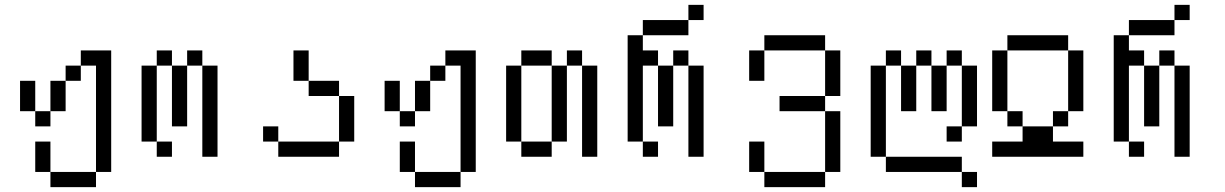

<svg xmlns="http://www.w3.org/2000/svg" viewBox="-20 -645 5040 790"><path d="M437.5 62.5H375V-375H312.5V-437.5H437.5ZM62.5 -312.5H125V-187.5H62.5ZM125 -62.5H187.5V62.5H125ZM125 -187.5H187.5V-125H125ZM187.5 62.5H375V125H187.5ZM187.5 -312.5H250V-187.5H187.5ZM250 -375H312.5V-312.5H250Z M687.5 -375H625V-437.5H687.5ZM562.5 -375H625V-62.5H562.5ZM625 -62.5H687.5V0H625ZM687.5 -375H750V-125H687.5ZM750 -437.5H812.5V-375H750ZM812.5 -375H875V0H812.5Z M1250 -312.5H1187.5V-437.5H1250ZM1062.5 -125H1125V-62.5H1062.5ZM1125 -62.5H1375V0H1125ZM1250 -312.5H1375V-250H1250ZM1375 -250H1437.5V-62.5H1375Z M1937.5 62.5H1875V-375H1812.5V-437.5H1937.5ZM1562.5 -312.5H1625V-187.5H1562.5ZM1625 -62.5H1687.5V62.5H1625ZM1625 -187.5H1687.5V-125H1625ZM1687.5 62.5H1875V125H1687.5ZM1687.5 -312.5H1750V-187.5H1687.5ZM1750 -375H1812.5V-312.5H1750Z M2250 -375H2125V-437.5H2250ZM2062.5 -375H2125V-62.5H2062.5ZM2125 -62.5H2250V0H2125ZM2250 -375H2312.5V-62.5H2250ZM2312.5 -437.5H2375V-375H2312.5ZM2375 -375H2437.5V0H2375Z M2875 -562.5H2812.5V-625H2875ZM2562.5 -500H2625V-437.5H2687.5V-375H2625V-62.5H2562.5ZM2625 -62.5H2687.5V0H2625ZM2625 -562.5H2812.5V-500H2625ZM2687.5 -375H2750V-125H2687.5ZM2750 -437.5H2812.5V-375H2750ZM2812.5 -375H2875V0H2812.5Z M3375 -437.5H3125V-500H3375ZM3062.5 -62.5H3125V62.5H3062.5ZM3062.5 -437.5H3125V-312.5H3062.5ZM3125 62.5H3375V125H3125ZM3187.5 -250H3375V-187.5H3187.5ZM3375 -187.5H3437.5V62.5H3375ZM3375 -437.5H3437.5V-250H3375Z M3687.5 -375H3625V-437.5H3687.5ZM3562.5 -375H3625V0H3562.5ZM3625 0H3937.5V62.5H3625ZM3687.5 -375H3750V-187.5H3687.5ZM3750 -437.5H3812.5V-375H3750ZM3812.5 -375H3875V-187.5H3812.5ZM3875 -125H3937.5V-62.5H3875ZM3875 -437.5H3937.5V-375H3875ZM3937.5 62.5H4000V125H3937.5ZM3937.5 -375H4000V-125H3937.5Z M4375 -437.5H4125V-500H4375ZM4062.5 -62.5H4187.5V-125H4312.5V-62.5H4437.5V0H4062.5ZM4062.5 -437.5H4125V-187.5H4062.5ZM4125 -187.5H4187.5V-125H4125ZM4312.5 -187.5H4375V-125H4312.5ZM4375 -437.5H4437.5V-187.5H4375Z M4875 -562.5H4812.5V-625H4875ZM4562.5 -500H4625V-437.5H4687.5V-375H4625V-62.5H4562.5ZM4625 -62.5H4687.5V0H4625ZM4625 -562.5H4812.5V-500H4625ZM4687.5 -375H4750V-125H4687.5ZM4750 -437.5H4812.5V-375H4750ZM4812.5 -375H4875V0H4812.5Z"/></svg>

Font: 寒蝉点阵体 16px
Style: Regular
Weight: 400
Designer: Designed by Warren2060
Foundry: ChillType
Version: Version 1.000